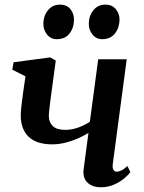

<svg xmlns="http://www.w3.org/2000/svg" viewBox="-20 -797 619 828"><path d="M220.5 -536 197 -361.5Q196 -351.5 194.5 -339.8Q193 -328 191.8 -316.8Q190.5 -305.5 190.5 -296.5Q191 -269 208 -253Q225 -237 260.5 -237Q290.5 -237 318.2 -247.2Q346 -257.5 367.5 -272L403.5 -541.5H526.5L466.5 -91Q464 -73 469.2 -64.8Q474.5 -56.5 483 -56.5Q491.5 -56.5 503 -61.8Q514.5 -67 529.5 -81L542 -55Q533.5 -42.5 515.2 -27.2Q497 -12 471.5 -0.8Q446 10.5 415 10.5Q388.5 10.5 370.8 0.5Q353 -9.5 345.2 -26.8Q337.5 -44 340.5 -66L361.5 -224Q340 -210.5 314 -199.2Q288 -188 260.2 -181.2Q232.5 -174.5 205.5 -174.5Q137.5 -174.5 103.5 -207.2Q69.5 -240 69.5 -299Q69.5 -313.5 71.5 -332Q73.5 -350.5 76 -369.2Q78.5 -388 80.5 -404L90 -468L33 -496.5L38.5 -528.5L196.5 -549.5ZM224.5 -628Q199 -628 182.8 -648.2Q166.5 -668.5 167 -695.5Q167.5 -729 187 -753Q206.5 -777 238.5 -777Q268.5 -777 284 -757.2Q299.5 -737.5 299 -712.5Q299 -677.5 280 -652.8Q261 -628 224.5 -628ZM420.5 -628Q395 -628 378.8 -648.2Q362.5 -668.5 363 -695.5Q363.5 -729 382.8 -753Q402 -777 434.5 -777Q464 -777 479.8 -757.2Q495.5 -737.5 495.5 -712.5Q495 -677.5 475.8 -652.8Q456.5 -628 420.5 -628Z"/></svg>

Font: Merriweather 60pt SemiBold
Style: Italic
Weight: 600
Italic angle: -7.8°
Version: Version 2.101